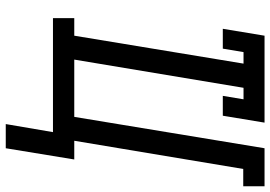

<svg xmlns="http://www.w3.org/2000/svg" viewBox="-156 -619 939 667"><g transform="rotate(90 313.5 -285.5)"><path d="M495 164H411L439 0H43V-74H104L201 -662H161L149 -590H80L104 -735H406L382 -590H313L325 -662H285L187 -74H386L495 -735H627V-661H567L469 -74H534Z"/></g></svg>

Font: Iosevka Etoile Oblique
Style: Regular
Weight: 400
Italic angle: -9°
Designer: Belleve Invis
Foundry: Belleve Invis
Version: Version 15.5.2; ttfautohint (v1.8.4)